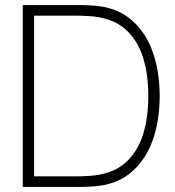

<svg xmlns="http://www.w3.org/2000/svg" viewBox="-20 -740 692 760"><path d="M70 -720H281Q342 -720 377 -715Q454 -704 507 -655.2Q560 -606.5 586 -530.2Q612 -454 612 -360Q612 -265.5 586 -189.5Q560 -113.5 507.2 -64.8Q454.5 -16 377 -5Q343 0 281 0H70ZM370 -48Q439 -59.5 482.8 -101.8Q526.5 -144 546.8 -209.5Q567 -275 567 -360Q567 -445 546.8 -510.5Q526.5 -576 482.8 -618.2Q439 -660.5 370 -672Q354 -675 329.5 -676.5Q305 -678 281 -678H115V-42H281Q337 -42 370 -48Z"/></svg>

Font: Tap Sans
Style: Regular
Weight: 400
Designer: Tap Payments
Foundry: Tap Payments
Version: Version 1.001;Glyphs 3.1.2 (3151)